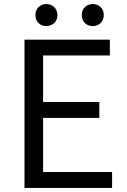

<svg xmlns="http://www.w3.org/2000/svg" viewBox="-20 -929 629 949"><path d="M101 0H534V-79H193V-346H471V-425H193V-655H523V-733H101ZM209 -800C240 -800 264 -822 264 -855C264 -886 240 -909 209 -909C178 -909 155 -886 155 -855C155 -822 178 -800 209 -800ZM439 -800C470 -800 493 -822 493 -855C493 -886 470 -909 439 -909C407 -909 384 -886 384 -855C384 -822 407 -800 439 -800Z"/></svg>

Font: ChiuKong Gothic CL
Style: Regular
Weight: 400
Designer: Ryoko NISHIZUKA 西塚涼子 (kana, bopomofo & ideographs); Paul D. Hunt (Latin, Greek & Cyrillic); Sandoll Communications 산돌커뮤니
Foundry: Adobe
Version: Version 1.300